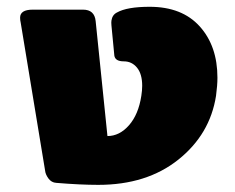

<svg xmlns="http://www.w3.org/2000/svg" viewBox="-20 -528 682 557"><path d="M38.3 -476.7Q38.3 -500 75 -500H220.8Q254.2 -500 257.5 -466.7L291.7 -133.3Q326.7 -133.3 354.2 -164.6Q381.7 -195.8 390 -250Q392.5 -265.8 392.5 -279.2Q392.5 -313.3 377.5 -331.7Q362.5 -350 339.2 -350Q314.2 -350 311.7 -366.7L303.3 -454.2Q302.5 -463.3 303.3 -468.3Q305.8 -485 319.2 -491.7Q348.3 -508.3 414.2 -508.3Q508.3 -508.3 559.6 -451.2Q610.8 -394.2 610.8 -302.5Q610.8 -280.8 606.7 -250Q589.2 -138.3 497.5 -65Q405.8 8.3 265 8.3Q213.3 8.3 143.3 2.5Q129.2 1.7 120.4 -10.4Q111.7 -22.5 110.8 -33.3L40 -462.5Q38.3 -469.2 38.3 -476.7Z"/></svg>

Font: BoonTook Mon
Style: Italic
Weight: 400
Italic angle: -9°
Designer: Sungsit Sawaiwan
Foundry: FontUni
Version: Version 3.0